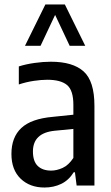

<svg xmlns="http://www.w3.org/2000/svg" viewBox="-20 -828 496 857"><path d="M178.5 9Q113 9 72 -30.5Q31 -70 31 -141Q31 -215 75 -256.5Q119 -298 216 -306.5L307.5 -316V-360Q307.5 -425 279.2 -448.5Q251 -472 191 -472Q164 -472 130.5 -467Q97 -462 64 -451V-531.5Q95 -541.5 134 -547Q173 -552.5 207 -552.5Q305 -552.5 353.2 -509.2Q401.5 -466 401.5 -355.5V0H322L314.5 -59H309Q287 -23.5 253.2 -7.2Q219.5 9 178.5 9ZM127 -152Q127 -108 148.5 -87.2Q170 -66.5 208.5 -66.5Q233 -66.5 259.5 -78.5Q286 -90.5 307.5 -123V-252.5L225 -244.5Q127 -235 127 -152ZM91.5 -623.5 182.5 -808H269.5L360.5 -623.5H291L226 -761.5L161 -623.5Z"/></svg>

Font: Encode Sans Condensed Condensed Medium
Style: Regular
Weight: 500
Width: 3
Designer: Multiple Designers
Foundry: Impallari Type
Version: Version 3.000; ttfautohint (v1.8.3) -l 8 -r 50 -G 200 -x 14 